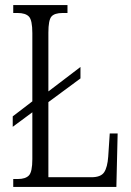

<svg xmlns="http://www.w3.org/2000/svg" viewBox="-20 -734 516 754"><path d="M32 0V-31H50Q80 -31 93.5 -45Q107 -59 107 -109V-293L30 -236V-277L107 -336V-604Q107 -655 93.5 -669Q80 -683 49 -683H32V-714H245V-683H226Q194 -683 182 -669Q170 -655 170 -606V-375L296 -471V-426L170 -333V-38H339Q376 -38 389 -57.5Q402 -77 405 -119L411 -210H442L437 0Z"/></svg>

Font: Noto Serif Tamil ExtraCondensed Light
Style: Regular
Weight: 300
Width: 2
Designer: Indian Type Foundry, Tom Grace, and the Monotype Design Team
Foundry: Monotype Imaging Inc.
Version: Version 2.004; ttfautohint (v1.8.4.7-5d5b)